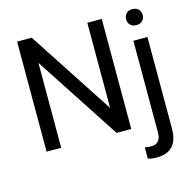

<svg xmlns="http://www.w3.org/2000/svg" viewBox="-129 -853 1211 1198"><g transform="rotate(-15 476.5 -254.0)"><path d="M629.4 -710.9V0H534.7L176.8 -548.3V0H82.5V-710.9H176.8L536.1 -161.1V-710.9ZM775.4 -668.5Q775.4 -690.4 789.1 -705.6Q802.7 -720.7 828.6 -720.7Q855 -720.7 868.7 -705.6Q882.3 -690.4 882.3 -668.5Q882.3 -647.5 868.7 -632.6Q855 -617.7 828.6 -617.7Q802.7 -617.7 789.1 -632.6Q775.4 -647.5 775.4 -668.5ZM784.7 -528.3H875.5V63Q875.5 213.4 737.3 213.4Q707 213.4 681.2 205.1L681.6 132.3Q699.7 136.7 723.1 136.7Q782.7 136.7 784.7 68.8Z"/></g></svg>

Font: Roboto21382017
Style: Regular
Weight: 400
Designer: Christian Robertson
Foundry: Google
Version: Version 2.138; 2017